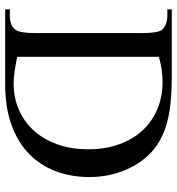

<svg xmlns="http://www.w3.org/2000/svg" viewBox="10 -712 702 763"><g transform="rotate(90 361.5 -331.0)"><path d="M684.1 -335Q684.1 -265.1 662.1 -204.1Q640.1 -143.1 594.7 -97.7Q549.3 -52.2 479.5 -26.1Q409.7 0 314 0H17.6V-18.6H42.5Q63.5 -18.6 78.4 -24.9Q93.3 -31.2 101.1 -44.9Q106 -53.2 108.9 -71.3Q111.8 -89.4 111.8 -117.7V-545.4Q111.8 -606.4 99.1 -623.5Q88.9 -633.8 75 -639.2Q61 -644.5 42.5 -644.5H17.6V-662.1H286.6Q341.8 -662.1 386 -657.7Q430.2 -653.3 465.8 -643.8Q501.5 -634.3 530 -619.4Q558.6 -604.5 582 -584Q605 -563.5 623.8 -536.6Q642.6 -509.8 656 -478Q669.4 -446.3 676.8 -410.2Q684.1 -374 684.1 -335ZM573.7 -330.1Q573.7 -398.9 553.7 -453.6Q533.7 -508.3 498.3 -546.4Q462.9 -584.5 413.8 -605Q364.7 -625.5 306.2 -625.5Q284.2 -625.5 259.5 -622.3Q234.9 -619.1 206.1 -610.8V-47.9Q236.8 -41.5 262.7 -37.6Q288.6 -33.7 309.6 -33.7Q365.7 -33.2 414.1 -53.5Q462.4 -73.7 497.8 -112.1Q533.2 -150.4 553.5 -205.6Q573.7 -260.7 573.7 -330.1Z"/></g></svg>

Font: Doulos SIL Eur
Style: Regular
Weight: 400
Designer: Walt Agee, Victor Gaultney, Peter Martin, Debbi Hosken, Becca Hirsbrunner
Foundry: SIL International
Version: Version 5.000